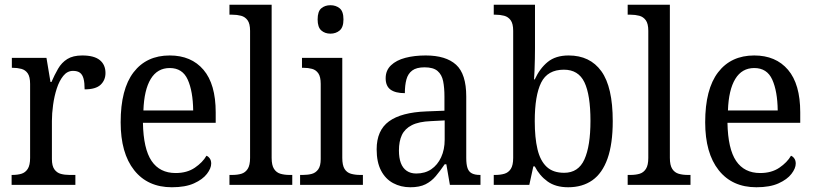

<svg xmlns="http://www.w3.org/2000/svg" viewBox="-20 -780 3442 810"><path d="M29 0V-42H32Q54 -42 70.5 -47Q87 -52 97 -67.5Q107 -83 107 -114V-426Q107 -456 97 -470.5Q87 -485 70 -489.5Q53 -494 33 -494H30V-536H176L193 -434H197Q210 -464 225 -490Q240 -516 264 -531Q288 -546 327 -546Q377 -546 401 -526.5Q425 -507 425 -472Q425 -442 404.5 -422.5Q384 -403 337 -403Q337 -431 332.5 -448Q328 -465 317.5 -473Q307 -481 288 -481Q264 -481 247 -460Q230 -439 219.5 -406.5Q209 -374 204 -337.5Q199 -301 199 -270V-109Q199 -80 209.5 -65.5Q220 -51 236.5 -46.5Q253 -42 273 -42H298V0Z M705 10Q603 10 546 -62Q489 -134 489 -264Q489 -404 543.5 -475Q598 -546 696 -546Q787 -546 838.5 -485.5Q890 -425 890 -306V-262H583Q585 -152 619.5 -101Q654 -50 721 -50Q769 -50 802 -72.5Q835 -95 851 -123Q859 -120 865 -111.5Q871 -103 871 -90Q871 -70 853 -46.5Q835 -23 798.5 -6.5Q762 10 705 10ZM795 -314Q794 -395 772 -444Q750 -493 696 -493Q644 -493 616 -447Q588 -401 585 -314Z M948 0V-42H960Q982 -42 998.5 -47Q1015 -52 1025 -67.5Q1035 -83 1035 -114V-650Q1035 -680 1024.5 -694.5Q1014 -709 997 -713.5Q980 -718 960 -718H948V-760H1126V-114Q1126 -83 1136 -67.5Q1146 -52 1163 -47Q1180 -42 1201 -42H1213V0Z M1246 0V-42H1258Q1279 -42 1295.5 -46.5Q1312 -51 1322.5 -65.5Q1333 -80 1333 -109V-426Q1333 -456 1323 -470.5Q1313 -485 1296.5 -489.5Q1280 -494 1260 -494H1254V-536H1424V-114Q1424 -83 1433.5 -67.5Q1443 -52 1460.5 -47Q1478 -42 1499 -42H1511V0ZM1374 -638Q1351 -638 1335.5 -651.5Q1320 -665 1320 -698Q1320 -732 1335.5 -745Q1351 -758 1374 -758Q1397 -758 1413 -745Q1429 -732 1429 -698Q1429 -665 1413 -651.5Q1397 -638 1374 -638Z M1711 10Q1671 10 1638.5 -7.5Q1606 -25 1587.5 -60.5Q1569 -96 1569 -150Q1569 -230 1621 -268Q1673 -306 1779 -310L1855 -313V-373Q1855 -410 1849.5 -437.5Q1844 -465 1826 -480.5Q1808 -496 1771 -496Q1737 -496 1719 -482.5Q1701 -469 1694.5 -444.5Q1688 -420 1688 -387Q1648 -387 1627.5 -402Q1607 -417 1607 -450Q1607 -483 1629.5 -504.5Q1652 -526 1690 -536Q1728 -546 1776 -546Q1861 -546 1904 -507Q1947 -468 1947 -373V-114Q1947 -86 1952.5 -70.5Q1958 -55 1971 -48.5Q1984 -42 2004 -42H2007V0H1878L1863 -87H1856Q1837 -59 1818.5 -37Q1800 -15 1775 -2.5Q1750 10 1711 10ZM1736 -48Q1773 -48 1799.5 -66Q1826 -84 1841 -116.5Q1856 -149 1856 -191V-272L1798 -269Q1747 -267 1717.5 -252Q1688 -237 1675.5 -210.5Q1663 -184 1663 -145Q1663 -114 1671 -92.5Q1679 -71 1695.5 -59.5Q1712 -48 1736 -48Z M2377 10Q2324 10 2290 -14.5Q2256 -39 2236 -78H2230L2213 0H2063V-42H2070Q2091 -42 2108 -47Q2125 -52 2135 -67.5Q2145 -83 2145 -114V-650Q2145 -680 2134.5 -694.5Q2124 -709 2107 -713.5Q2090 -718 2070 -718H2063V-760H2237V-576Q2237 -558 2236.5 -532Q2236 -506 2235 -482Q2234 -458 2233 -445H2236Q2257 -491 2290.5 -518.5Q2324 -546 2379 -546Q2469 -546 2517 -479.5Q2565 -413 2565 -269Q2565 -173 2543 -111Q2521 -49 2479 -19.5Q2437 10 2377 10ZM2360 -51Q2420 -51 2445.5 -107.5Q2471 -164 2471 -270Q2471 -380 2445.5 -433Q2420 -486 2359 -486Q2290 -486 2263 -431.5Q2236 -377 2236 -269Q2236 -199 2247.5 -150.5Q2259 -102 2286 -76.5Q2313 -51 2360 -51Z M2628 0V-42H2640Q2662 -42 2678.5 -47Q2695 -52 2705 -67.5Q2715 -83 2715 -114V-650Q2715 -680 2704.5 -694.5Q2694 -709 2677 -713.5Q2660 -718 2640 -718H2628V-760H2806V-114Q2806 -83 2816 -67.5Q2826 -52 2843 -47Q2860 -42 2881 -42H2893V0Z M3171 10Q3069 10 3012 -62Q2955 -134 2955 -264Q2955 -404 3009.5 -475Q3064 -546 3162 -546Q3253 -546 3304.5 -485.5Q3356 -425 3356 -306V-262H3049Q3051 -152 3085.5 -101Q3120 -50 3187 -50Q3235 -50 3268 -72.5Q3301 -95 3317 -123Q3325 -120 3331 -111.5Q3337 -103 3337 -90Q3337 -70 3319 -46.5Q3301 -23 3264.5 -6.5Q3228 10 3171 10ZM3261 -314Q3260 -395 3238 -444Q3216 -493 3162 -493Q3110 -493 3082 -447Q3054 -401 3051 -314Z"/></svg>

Font: Noto Serif Khmer SemiCondensed
Style: Regular
Weight: 400
Width: 4
Designer: Danh Hong and the Monotype Design Team
Foundry: Monotype Imaging Inc.
Version: Version 2.004